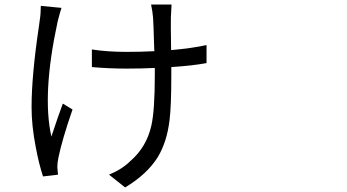

<svg xmlns="http://www.w3.org/2000/svg" viewBox="-20 -779 1540 852"><path d="M535.2 52.7 463.9 -3.9Q522.5 -28.3 558.6 -64.5Q629.9 -126 651.4 -220.7Q667 -287.1 667 -449.2V-477.5Q605.5 -474.6 543.9 -474.6Q460.9 -474.6 387.7 -481.4V-559.6Q454.1 -548.8 543 -548.8Q603.5 -548.8 665 -551.8Q665 -557.6 664.1 -568.4Q661.1 -678.7 659.2 -701.2Q657.2 -726.6 650.4 -758.8H741.2Q740.2 -747.1 739.3 -720.7Q738.3 -709 738.3 -702.1Q737.3 -679.7 739.3 -556.6Q835.9 -565.4 896.5 -579.1V-499Q833 -487.3 740.2 -481.4V-448.2Q740.2 -306.6 732.4 -246.1Q720.7 -148.4 679.7 -81.1Q631.8 -4.9 535.2 52.7ZM170.9 3.9Q152.3 -52.7 138.7 -126Q120.1 -220.7 120.1 -302.7Q120.1 -445.3 153.3 -666Q155.3 -681.6 156.2 -688.5Q161.1 -716.8 161.1 -752.9L252.9 -744.1Q247.1 -727.5 236.3 -685.5Q235.4 -682.6 235.4 -681.6Q166 -360.4 208 -172.9Q237.3 -261.7 258.8 -319.3L301.8 -293Q255.9 -160.2 239.3 -80.1Q234.4 -55.7 234.4 -37.1L237.3 -3.9Z"/></svg>

Font: Bpmf GenYo Gothic R
Style: R
Weight: 400
Foundry: But Ko
Version: Version 1.320